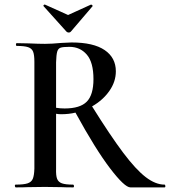

<svg xmlns="http://www.w3.org/2000/svg" viewBox="-20 -812 737 832"><path d="M693 0H545Q520 0 457 -82.5Q394 -165 307 -324Q279 -317 244 -317Q235 -317 223 -319V-81Q222 -51 227.5 -37Q233 -23 248.5 -17.5Q264 -12 296 -12Q300 -12 300.5 -6Q301 0 297 0Q264 0 246 -1L174 -2L101 -1Q82 0 49 0Q45 0 44.5 -6Q44 -12 48 -12Q83 -12 99.5 -17.5Q116 -23 122 -37Q128 -51 129 -81V-544Q129 -574 123.5 -588Q118 -602 102 -607.5Q86 -613 53 -613Q49 -613 49 -619Q49 -625 53 -625L104 -624Q148 -622 175 -622Q204 -622 246 -626Q280 -628 290 -628Q385 -628 433.5 -595Q482 -562 482 -503Q482 -458 454 -418Q426 -378 379 -351Q459 -223 514 -150Q569 -77 611.5 -44.5Q654 -12 693 -12Q696 -12 696.5 -6Q697 0 693 0ZM260 -342Q327 -342 356 -371.5Q385 -401 385 -469Q385 -542 356 -575.5Q327 -609 281 -609Q254 -609 243 -605.5Q232 -602 228 -588.5Q224 -575 223 -542V-345Q240 -342 260 -342ZM169 -785 168 -787Q168 -789 170.5 -791Q173 -793 175 -792L275 -747L374 -792Q376 -793 379.5 -789.5Q383 -786 381 -785L287 -675Q284 -671 278 -671Q272 -671 268 -675Z"/></svg>

Font: Cormorant Upright SemiBold
Style: Regular
Weight: 600
Designer: Christian Thalmann (Catharsis Fonts)
Foundry: Catharsis Fonts
Version: Version 3.302